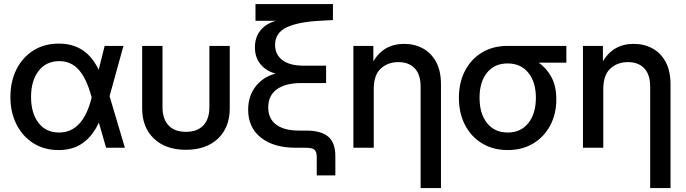

<svg xmlns="http://www.w3.org/2000/svg" viewBox="-20 -748 3473 972"><path d="M276.9 11.7Q203.6 11.7 148.9 -22.9Q94.2 -57.6 63.5 -118.2Q32.7 -178.7 32.7 -256.8Q32.7 -335.4 63.2 -396.5Q93.8 -457.5 148.9 -492.4Q204.1 -527.3 278.3 -527.3Q417 -527.3 479.5 -394.5L509.8 -515.6H605L534.7 -261.2L612.3 0H517.1L480.5 -127.4Q449.2 -59.6 399.2 -23.9Q349.1 11.7 276.9 11.7ZM444.3 -255.4 442.9 -259.3Q418 -350.6 378.9 -394.5Q339.8 -438.5 280.3 -438.5Q213.4 -438.5 175.3 -388.9Q137.2 -339.4 137.2 -257.3Q137.2 -175.3 174.8 -126.2Q212.4 -77.1 279.3 -77.1Q400.9 -77.1 444.3 -255.4Z M921.4 10.3Q818.8 10.3 759.3 -46.4Q699.7 -103 699.7 -199.2V-515.6H802.7V-205.1Q802.7 -145.5 833.5 -113Q864.3 -80.6 921.4 -80.6Q978.5 -80.6 1009.3 -113Q1040 -145.5 1040 -205.1V-515.6H1143.1V-199.2Q1143.1 -103 1083.5 -46.4Q1023.9 10.3 921.4 10.3Z M1583.5 140.1V47.4Q1583.5 19.5 1571.8 9.8Q1560.1 0 1527.3 0H1478Q1365.2 0 1300.8 -51.3Q1236.3 -102.5 1236.3 -192.4Q1236.3 -261.2 1273.9 -310.1Q1311.5 -358.9 1375 -375.5Q1327.6 -388.2 1299.1 -422.6Q1270.5 -457 1270.5 -508.3Q1270.5 -559.1 1298.6 -594Q1326.7 -628.9 1377 -642.6H1273.4V-727.5H1665.5V-646.5L1596.2 -642.6Q1487.3 -636.7 1429.9 -608.9Q1372.6 -581.1 1372.6 -520.5Q1372.6 -472.2 1409.4 -443.8Q1446.3 -415.5 1517.6 -415.5H1630.9V-327.6H1505.9Q1425.3 -327.6 1381.6 -295.9Q1337.9 -264.2 1337.9 -204.1Q1337.9 -147.5 1378.2 -117.2Q1418.5 -86.9 1493.7 -86.9H1531.2Q1604.5 -86.9 1641.1 -56.6Q1677.7 -26.4 1677.7 42V140.1Z M1872.1 -296.9V0H1769V-515.6H1870.1V-438Q1922.9 -525.9 2025.9 -525.9Q2079.1 -525.9 2121.3 -502.7Q2163.6 -479.5 2188 -434.1Q2212.4 -388.7 2212.4 -321.3V204.1H2109.4V-308.6Q2109.4 -370.6 2079.6 -402.1Q2049.8 -433.6 1996.6 -433.6Q1943.8 -433.6 1908 -401.1Q1872.1 -368.7 1872.1 -296.9Z M2550.3 11.7Q2476.6 11.7 2420.9 -22Q2365.2 -55.7 2334.2 -115.2Q2303.2 -174.8 2303.2 -252.9Q2303.2 -330.6 2334.2 -389.9Q2365.2 -449.2 2420.4 -482.4Q2475.6 -515.6 2549.3 -515.6H2847.2V-430.7H2707Q2747.6 -402.8 2772 -356.9Q2796.4 -311 2796.4 -245.1Q2796.4 -171.4 2765.6 -113.3Q2734.9 -55.2 2679.4 -21.7Q2624 11.7 2550.3 11.7ZM2550.3 -426.8H2549.3Q2483.4 -426.8 2445.6 -380.1Q2407.7 -333.5 2407.7 -252.9Q2407.7 -172.4 2445.8 -124.8Q2483.9 -77.1 2550.3 -77.1Q2616.7 -77.1 2654.8 -125Q2692.9 -172.9 2692.9 -252.9Q2692.9 -333 2654.5 -379.9Q2616.2 -426.8 2550.3 -426.8Z M3034.2 -296.9V0H2931.2V-515.6H3032.2V-438Q3085 -525.9 3188 -525.9Q3241.2 -525.9 3283.4 -502.7Q3325.7 -479.5 3350.1 -434.1Q3374.5 -388.7 3374.5 -321.3V204.1H3271.5V-308.6Q3271.5 -370.6 3241.7 -402.1Q3211.9 -433.6 3158.7 -433.6Q3106 -433.6 3070.1 -401.1Q3034.2 -368.7 3034.2 -296.9Z"/></svg>

Font: Inter Display Medium
Style: Regular
Weight: 500
Designer: Rasmus Andersson
Foundry: rsms
Version: Version 4.001;git-9221beed3